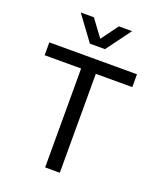

<svg xmlns="http://www.w3.org/2000/svg" viewBox="-166 -1029 935 1130"><g transform="rotate(20 301.5 -464.0)"><path d="M255.5 0H347.5V-619.5H576V-700H27V-619.5H255.5ZM348.5 -774.5 462 -928.5H379.5L301.5 -822.5L223 -928.5H140.5L254 -774.5Z"/></g></svg>

Font: MCL Standard
Style: Regular
Weight: 400
Designer: Květoslav Bartoš
Foundry: Florian Karsten
Version: Version 1.001;Glyphs 3.2.3 (3260)